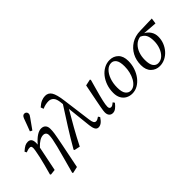

<svg xmlns="http://www.w3.org/2000/svg" viewBox="-21 -1489 2401 2401"><g transform="rotate(-45 1179.0 -288.5)"><path d="M78 0Q100 -78 115 -136.5Q130 -195 141 -243Q152 -291 160 -339Q168 -382 163 -400Q158 -418 138 -418Q119 -418 105 -414Q91 -410 68 -402L55 -428Q95 -463 119 -475Q143 -487 171 -487Q246 -487 234 -374Q332 -487 406 -487Q444 -487 465 -464.5Q486 -442 486 -402Q486 -383 485 -365Q484 -347 480 -322Q476 -297 468.5 -256.5Q461 -216 448 -151L383 171L297 190L290 180L342 -10Q372 -118 388.5 -184Q405 -250 412 -289.5Q419 -329 419 -356Q419 -383 405 -397Q391 -411 367 -411Q304 -411 227 -328L160 0L89 8ZM282 -560Q298 -602 314 -644Q330 -686 345 -728Q354 -750 365 -758.5Q376 -767 389 -767Q407 -767 418 -755.5Q429 -744 429 -730Q429 -717 424 -706Q419 -695 405 -677Q382 -644 358 -611Q334 -578 311 -545Z M926 13Q895 13 880.5 -15Q866 -43 861 -90L826 -414Q764 -309 704.5 -203Q645 -97 588 16L513 0L506 -11Q581 -142 659 -265Q737 -388 815 -509L812 -539Q805 -609 778.5 -636Q752 -663 713 -663Q688 -663 661 -657.5Q634 -652 603 -638L589 -676Q628 -711 662.5 -725.5Q697 -740 730 -740Q786 -740 815 -693Q844 -646 859 -531L910 -144Q916 -98 927 -80.5Q938 -63 957 -63Q971 -63 984.5 -70Q998 -77 1014 -88L1030 -65Q1003 -23 977.5 -5Q952 13 926 13Z M1179 13Q1148 13 1130 -7.5Q1112 -28 1112 -65Q1112 -76 1114 -92.5Q1116 -109 1122 -143.5Q1128 -178 1141 -243L1186 -469L1269 -487L1277 -477L1243 -355Q1212 -245 1198.5 -184.5Q1185 -124 1185 -93Q1185 -55 1215 -55Q1229 -55 1242 -63.5Q1255 -72 1271 -85L1287 -61Q1259 -25 1233 -6Q1207 13 1179 13Z M1523 13Q1478 13 1440.5 -7Q1403 -27 1381 -66.5Q1359 -106 1359 -163Q1359 -231 1379.5 -289.5Q1400 -348 1435.5 -392.5Q1471 -437 1518 -462Q1565 -487 1617 -487Q1686 -487 1731 -442Q1776 -397 1776 -312Q1776 -247 1756 -188.5Q1736 -130 1701 -84.5Q1666 -39 1620.5 -13Q1575 13 1523 13ZM1534 -27Q1570 -27 1599.5 -50Q1629 -73 1650.5 -112Q1672 -151 1683.5 -199Q1695 -247 1695 -297Q1695 -378 1670 -412.5Q1645 -447 1606 -447Q1560 -447 1522.5 -410Q1485 -373 1463 -311.5Q1441 -250 1441 -175Q1441 -96 1467.5 -61.5Q1494 -27 1534 -27Z M2009 13Q1942 13 1895.5 -32.5Q1849 -78 1849 -164Q1849 -251 1886 -320Q1923 -389 1989.5 -430.5Q2056 -472 2146 -474L2358 -480L2347 -404L2160 -418Q2203 -396 2229.5 -355Q2256 -314 2256 -261Q2256 -206 2236.5 -157Q2217 -108 2183 -69.5Q2149 -31 2104 -9Q2059 13 2009 13ZM1930 -175Q1930 -96 1955.5 -61.5Q1981 -27 2020 -27Q2068 -27 2104 -60.5Q2140 -94 2160 -147.5Q2180 -201 2180 -261Q2180 -327 2160.5 -365Q2141 -403 2093 -422Q2042 -414 2005.5 -379Q1969 -344 1949.5 -291.5Q1930 -239 1930 -175Z"/></g></svg>

Font: Source Serif Pro
Style: Italic
Weight: 400
Italic angle: -12°
Designer: Frank Grießhammer
Foundry: Adobe Systems Incorporated
Version: Version 3.001;hotconv 1.0.111;makeotfexe 2.5.65597